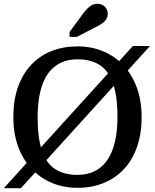

<svg xmlns="http://www.w3.org/2000/svg" viewBox="-21 -971 814 1010"><path d="M387 -659Q337 -659 298 -640.5Q259 -622 232 -584.5Q205 -547 191 -489.5Q177 -432 177 -355Q177 -273 189.5 -215Q202 -157 228 -121Q254 -85 294 -68Q334 -51 386 -51Q436 -51 475 -69.5Q514 -88 541 -125.5Q568 -163 582.5 -220.5Q597 -278 597 -355Q597 -437 584 -495Q571 -553 545 -589Q519 -625 479.5 -642Q440 -659 387 -659ZM387 17Q313 17 251.5 -9Q190 -35 144.5 -83.5Q99 -132 74 -201Q49 -270 49 -355Q49 -444 73.5 -513Q98 -582 143 -630Q188 -678 250 -702.5Q312 -727 387 -727Q460 -727 522 -701Q584 -675 629 -626.5Q674 -578 699 -509.5Q724 -441 724 -355Q724 -267 699.5 -197.5Q675 -128 630 -80.5Q585 -33 523.5 -8Q462 17 387 17ZM-1 19 678 -729H768L89 19ZM415 -898 345 -803V-777H383L478 -826Q499 -836 514.5 -846.5Q530 -857 538 -870.5Q546 -884 546 -899Q546 -920 531 -935.5Q516 -951 491 -951Q475 -951 462 -944Q449 -937 438 -925.5Q427 -914 415 -898Z"/></svg>

Font: Roboto Serif SemiCondensed Medium
Style: Regular
Weight: 500
Width: 4
Designer: Greg Gazdowicz
Foundry: Commercial Type
Version: Version 1.007